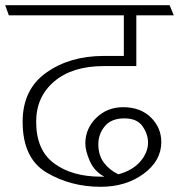

<svg xmlns="http://www.w3.org/2000/svg" viewBox="-31 -700 688 738"><path d="M356 -21H370Q332 -41 314.5 -80.5Q297 -120 297 -148Q297 -206 339 -247Q381 -288 442 -288Q509 -288 549 -248.5Q589 -209 589 -154Q589 -82 521 -32Q453 18 356 18Q241 18 148.5 -36.5Q56 -91 56 -232Q56 -356 146.5 -420.5Q237 -485 368 -485H445V-641H3L-11 -680H621L637 -641H493V-446H368Q247 -446 177.5 -387Q108 -328 108 -232Q108 -123 177 -72Q246 -21 356 -21ZM447 -245Q397 -245 372 -215Q347 -185 347 -145Q347 -103 368.5 -74.5Q390 -46 424 -30Q479 -45 508.5 -79.5Q538 -114 538 -152Q538 -184 517 -214.5Q496 -245 447 -245Z"/></svg>

Font: Palanquin Thin
Style: Regular
Weight: 250
Designer: Pria Ravichandran
Version: Version 1.001